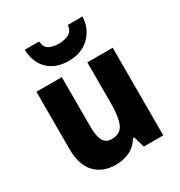

<svg xmlns="http://www.w3.org/2000/svg" viewBox="-183 -905 977 1042"><g transform="rotate(-30 305.0 -384.0)"><path d="M543 -549V0H421L401 -69H393Q369 -28 329.5 -9Q290 10 242 10Q161 10 113 -40Q65 -90 65 -192V-549H224V-237Q224 -180 239.5 -151Q255 -122 291 -122Q347 -122 365.5 -165.5Q384 -209 384 -290V-549ZM486 -778Q482 -701 432 -653.5Q382 -606 303 -606Q222 -606 174.5 -651.5Q127 -697 124 -778H214Q218 -739 242 -726.5Q266 -714 304 -714Q336 -714 363 -727Q390 -740 394 -778Z"/></g></svg>

Font: Noto Sans Telugu SemiCondensed ExtraBold
Style: Regular
Weight: 800
Width: 4
Designer: Jelle Bosma - Monotype Design Team
Foundry: Monotype Imaging Inc.
Version: Version 2.005; ttfautohint (v1.8.4.7-5d5b)